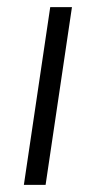

<svg xmlns="http://www.w3.org/2000/svg" viewBox="-20 -519 269 539"><path d="M47 0 121 -499H182L108 0Z"/></svg>

Font: Nunitoga
Style: Light Italic
Weight: 300
Italic angle: -9°
Designer: Vernon Adams
Foundry: Vernon Adams
Version: Version 1.0